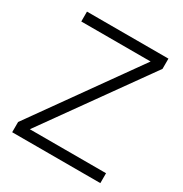

<svg xmlns="http://www.w3.org/2000/svg" viewBox="-164 -822 899 945"><g transform="rotate(30 286.0 -349.0)"><path d="M37.1 0V-58.1L453.1 -642.1H59.1V-698.2H522V-640.1L105 -56.2H538.1V0Z"/></g></svg>

Font: Anuphan Light
Style: Regular
Weight: 300
Designer: Mike Abbink, Paul van der Laan, Pieter van Rosmalen, Mint Tantisuwanna
Foundry: Bold Monday; Cadson Demak
Version: Version 3.002;hotconv 1.0.109;makeotfexe 2.5.65596